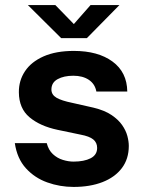

<svg xmlns="http://www.w3.org/2000/svg" viewBox="-20 -728 567 758"><path d="M270.5 10Q216.5 10 166.8 -7.8Q117 -25.5 82.2 -63.8Q47.5 -102 38.5 -163H164.5Q171.5 -135.5 188.8 -119.5Q206 -103.5 228 -96.8Q250 -90 270 -90Q312 -90 337.8 -103.2Q363.5 -116.5 363.5 -144Q363.5 -165 348.2 -177.5Q333 -190 298 -196.5L207 -215.5Q138.5 -230 96.8 -264.8Q55 -299.5 54.5 -363.5Q54 -410 78.8 -447Q103.5 -484 152.2 -505.5Q201 -527 271.5 -527Q367 -527 424.2 -485Q481.5 -443 482.5 -366.5H360.5Q355 -396.5 330.8 -412.8Q306.5 -429 269.5 -429Q232 -429 207.5 -415.5Q183 -402 183 -374.5Q183 -354 203 -342.2Q223 -330.5 265 -322L349 -303Q392.5 -292.5 419.8 -274.2Q447 -256 462 -234.5Q477 -213 482.8 -191.2Q488.5 -169.5 488.5 -152Q488.5 -100.5 461 -64.2Q433.5 -28 384.5 -9Q335.5 10 270.5 10ZM221.5 -577.5 90 -708H198.5L271.5 -633L337.5 -708H451.5L323 -577.5Z"/></svg>

Font: Public Sans Thin
Style: Bold
Weight: 700
Version: Version 2.001